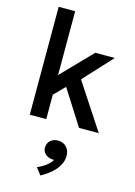

<svg xmlns="http://www.w3.org/2000/svg" viewBox="-155 -798 868 1238"><g transform="rotate(15 279.0 -179.5)"><path d="M76.6 0V-720H186.6V-293.9L381.3 -495H511.3L336.6 -305.5L537.2 0H405.3L256.6 -233.9L186.6 -163V0ZM243.8 361 208.4 314.6Q241.2 301.4 267 281.2Q292.8 261.1 303.2 240.8Q282.3 241.9 264.7 234.6Q247.1 227.3 236.5 213.1Q225.9 198.9 225.9 180Q225.9 150.3 245.8 132.1Q265.6 113.9 296.6 113.9Q331.1 113.9 352.8 136.3Q374.6 158.8 374.6 196.2Q374.6 226 359.9 254.9Q345.2 283.8 316.1 310.5Q286.9 337.3 243.8 361Z"/></g></svg>

Font: Geologica Thin
Style: Regular
Weight: 100
Version: Version 1.010;gftools[0.9.28]